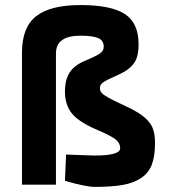

<svg xmlns="http://www.w3.org/2000/svg" viewBox="-20 -730 668 759"><path d="M201.2 0H66.9V-522Q66.9 -622.6 123.3 -666.3Q179.7 -710 297.9 -710Q418.9 -710 473.4 -674.6Q527.8 -639.2 527.8 -555.2Q527.8 -526.9 522.2 -506.8Q516.6 -486.8 503.4 -472.4Q490.2 -458 475.1 -448.7Q460 -439.5 434.1 -428.2Q398.4 -412.6 386.7 -403.6Q375 -394.5 375 -382.8Q375 -371.6 381.1 -363.8Q387.2 -356 406.5 -345Q425.8 -334 469.2 -314Q505.4 -297.4 526.1 -284.4Q546.9 -271.5 563.5 -254.2Q580.1 -236.8 586.4 -215.6Q592.8 -194.3 592.8 -164.1Q592.8 -112.3 580.1 -79.1Q567.4 -45.9 537.6 -26.1Q507.8 -6.3 464.6 1.2Q421.4 8.8 355 8.8Q337.4 8.8 307.9 2.7Q278.3 -3.4 257.8 -9.3L236.8 -15.1L241.2 -119.1Q337.9 -115.2 355 -115.2Q455.1 -115.2 455.1 -144Q455.1 -163.6 438.5 -177.7Q421.9 -191.9 363.8 -216.8Q293.5 -246.6 265.1 -280.5Q236.8 -314.5 236.8 -368.2Q236.8 -415.5 255.4 -443.6Q273.9 -471.7 314 -488.8Q361.8 -508.8 376 -519.3Q390.1 -529.8 390.1 -544.9Q390.1 -570.3 367.9 -579.6Q345.7 -588.9 297.9 -588.9Q201.2 -588.9 201.2 -519Z"/></svg>

Font: TitilliumText25L
Style: 999 wt
Weight: 900
Designer: Accademia di Belle Arti di Urbino and others
Foundry: Accademia di Belle Arti di Urbino and others.
Version: Version 25.000